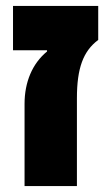

<svg xmlns="http://www.w3.org/2000/svg" viewBox="-20 -629 362 649"><path d="M63 0H240V-297C240 -398 261 -456 312 -494V-609H24V-459H139V-455C89 -414 63 -351 63 -278Z"/></svg>

Font: Noto Sans Hebrew Condensed Black
Style: Regular
Weight: 900
Width: 3
Designer: Monotype Design Team
Foundry: Monotype Imaging Inc.
Version: Version 2.004